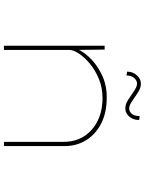

<svg xmlns="http://www.w3.org/2000/svg" viewBox="103 -858 754 1001"><g transform="rotate(90 480.5 -357.0)"><path d="M218 0V-525H238L240 -364L226 -360Q238 -400 274 -440.5Q310 -481 365 -508.5Q420 -536 486 -536Q568 -536 624.5 -506.5Q681 -477 711 -427.5Q741 -378 741 -318V0H719V-311Q719 -373 689.5 -418.5Q660 -464 608.5 -489Q557 -514 491 -514Q437 -514 391 -495Q345 -476 311 -447.5Q277 -419 258.5 -390.5Q240 -362 240 -343V0H230Q228 0 225 0Q222 0 218 0ZM546 -633Q523 -633 504 -645Q485 -657 468 -669Q444 -686 433.5 -690Q423 -694 415 -694Q400 -694 386.5 -679.5Q373 -665 373 -639L353 -642Q353 -672 372 -693Q391 -714 415 -714Q436 -714 455 -702.5Q474 -691 492 -678Q499 -673 515 -663Q531 -653 545 -653Q560 -653 572 -665.5Q584 -678 585 -708L605 -705Q605 -683 596.5 -667Q588 -651 574.5 -642Q561 -633 546 -633Z"/></g></svg>

Font: Lexend Zetta Thin
Style: Regular
Weight: 250
Version: Version 1.007